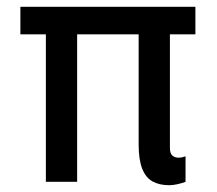

<svg xmlns="http://www.w3.org/2000/svg" viewBox="-20 -535 640 565"><path d="M40 -434V-515H555V-434H480V-100Q480 -84 487 -77.5Q494 -71 505 -71Q511 -71 515.5 -72Q520 -73 526 -75V0Q516 4 502.5 7Q489 10 478 10Q449 10 429 -1Q409 -12 398.5 -38.5Q388 -65 388 -110V-434H207V0H115V-434Z"/></svg>

Font: Radio Canada
Style: Regular
Weight: 400
Designer: Charles Daoud, Etienne Aubert Bonn, Alexandre Saumier Demers, Jacques Le Bailly
Foundry: Radio-Canada
Version: Version 2.104;gftools[0.9.28.dev5+ged2979d]